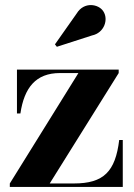

<svg xmlns="http://www.w3.org/2000/svg" viewBox="-20 -733 524 753"><path d="M341 -594C389 -604 406.5 -657 385 -689C367 -717 310 -728 281 -680.5L195.5 -559L203 -549.5ZM215 -446.5H287.5L18.5 -13.5V0H461.5V-184H447.5C432.5 -60 386.5 -13.5 270 -13.5H175L445.5 -446.5V-460H46.5V-288H60C75 -389 120.5 -446.5 215 -446.5Z"/></svg>

Font: Bodoni* 16pt
Style: Bold
Weight: 700
Version: Version 2.3